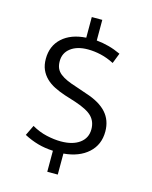

<svg xmlns="http://www.w3.org/2000/svg" viewBox="-121 -799 767 971"><g transform="rotate(15 262.5 -313.0)"><path d="M237 -720H292V-612Q324 -609 356 -600.5Q388 -592 420 -577L399 -523Q364 -541 329.5 -549Q295 -557 261 -557Q205 -557 171.5 -531.5Q138 -506 138 -463Q138 -441 145 -425.5Q152 -410 166.5 -398.5Q181 -387 202 -377.5Q223 -368 252 -359L310 -339Q382 -316 417.5 -276.5Q453 -237 453 -178Q453 -109 405.5 -66Q358 -23 277 -16V94H222V-16Q179 -18 142 -28.5Q105 -39 69 -58L95 -112Q133 -90 173 -81Q213 -72 248 -72Q310 -72 346 -98.5Q382 -125 382 -171Q382 -211 357 -237Q332 -263 265 -285L208 -303Q178 -313 152 -326Q126 -339 107 -357.5Q88 -376 77.5 -400Q67 -424 67 -456Q67 -524 112.5 -565.5Q158 -607 237 -612Z"/></g></svg>

Font: Mukta Light
Style: Regular
Weight: 300
Designer: Girish Dalvi and Yashodeep Gholap
Foundry: Ek Type
Version: Version 2.538;PS 1.002;hotconv 16.6.51;makeotf.lib2.5.65220;